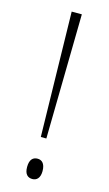

<svg xmlns="http://www.w3.org/2000/svg" viewBox="-114 -756 455 803"><g transform="rotate(15 114.0 -354.5)"><path d="M103 -174H127L136 -714H92ZM114 5C131 5 147 -6 147 -38C147 -72 131 -83 114 -83C95 -83 80 -72 80 -38C80 -6 95 5 114 5Z"/></g></svg>

Font: Noto Serif Khmer ExtraCondensed ExtraLight
Style: Regular
Weight: 200
Width: 2
Designer: Danh Hong and the Monotype Design Team
Foundry: Monotype Imaging Inc.
Version: Version 2.004